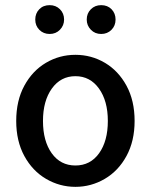

<svg xmlns="http://www.w3.org/2000/svg" viewBox="-20 -714 586 746"><path d="M43 0ZM43 -244Q43 -323 74.5 -381Q106 -439 158.5 -470Q211 -501 273 -501Q335 -501 387.5 -470Q440 -439 471.5 -381Q503 -323 503 -244Q503 -166 471.5 -108Q440 -50 387 -19Q334 12 273 12Q212 12 159 -19Q106 -50 74.5 -108Q43 -166 43 -244ZM399 -244Q399 -322 364.5 -370Q330 -418 273 -418Q216 -418 181.5 -370Q147 -322 147 -244Q147 -166 181 -118.5Q215 -71 273 -71Q331 -71 365 -118.5Q399 -166 399 -244ZM117 -638Q117 -662 132.5 -678Q148 -694 173 -694Q197 -694 213 -678Q229 -662 229 -638Q229 -615 213 -598.5Q197 -582 173 -582Q149 -582 133 -598Q117 -614 117 -638ZM317 -638Q317 -662 333 -678Q349 -694 373 -694Q398 -694 413.5 -678Q429 -662 429 -638Q429 -614 413 -598Q397 -582 373 -582Q349 -582 333 -598.5Q317 -615 317 -638Z"/></svg>

Font: Assistant SemiBold
Style: Regular
Weight: 600
Designer: Hebrew By Ben Nathan, Latin by Paul Hunt
Version: Version 2.001; ttfautohint (v1.6)